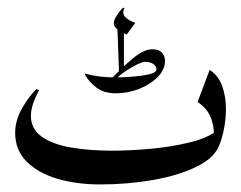

<svg xmlns="http://www.w3.org/2000/svg" viewBox="-20 -473 628 500"><path d="M82 -237.8Q60.5 -199.7 60.5 -171.4Q60.5 -137.2 88.6 -117.2Q116.7 -97.2 164.8 -88.9Q212.9 -80.6 272 -80.6Q317.4 -80.6 370.8 -85.4Q424.3 -90.3 470.7 -101.3Q517.1 -112.3 541.5 -130.4L537.1 -122.1Q537.1 -149.4 527.3 -170.7Q517.6 -191.9 494.6 -207.5L525.9 -291Q548.8 -276.4 558.6 -248.8Q568.4 -221.2 568.4 -189.5Q568.4 -164.6 563.7 -139.6Q559.1 -114.7 550.8 -94.2Q538.1 -61.5 491.7 -38.8Q445.3 -16.1 379.2 -4.4Q313 7.3 240.7 7.3Q180.2 7.3 129.9 -7.3Q79.6 -22 49.6 -52Q19.5 -82 19.5 -127Q19.5 -159.7 37.4 -190.9Q55.2 -222.2 75.2 -241.2ZM281.7 -230 275.9 -271.5Q318.8 -271.5 353.3 -276.6Q387.7 -281.7 387.7 -292.5Q387.7 -299.8 379.9 -305.9Q372.1 -312 356.9 -312Q351.1 -312 336.9 -305.2Q322.8 -298.3 307.1 -287.8Q291.5 -277.3 280.8 -266.1L269.5 -267.1Q295.4 -294.9 324.7 -319.8Q354 -344.7 376.5 -344.7Q394 -344.7 401.9 -335.7Q409.7 -326.7 409.7 -314Q409.7 -292 390.9 -272.7Q372.1 -253.4 342.8 -241.7Q313.5 -230 281.7 -230ZM282.2 -230Q250 -230 230.5 -245.4Q210.9 -260.7 201.2 -278.8L202.1 -281.2Q218.8 -276.4 238.8 -273.9Q258.8 -271.5 276.4 -271.5ZM290 -283.2 285.6 -404.3 302.7 -394.5V-294.4ZM310.1 -383.3Q276.4 -396.5 276.4 -412.6Q276.4 -421.4 285.4 -434.8Q294.4 -448.2 300.8 -453.1L303.7 -451.2Q297.4 -437.5 306.6 -428.2Q315.9 -418.9 332.5 -413.6Z"/></svg>

Font: Lateef
Style: Regular
Weight: 400
Designer: SIL International
Foundry: SIL International
Version: Version 4.200